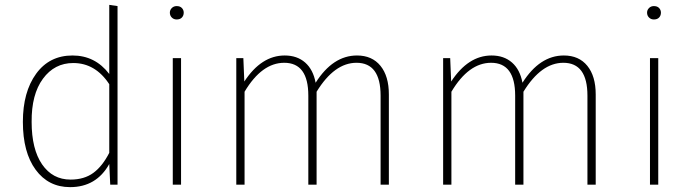

<svg xmlns="http://www.w3.org/2000/svg" viewBox="-20 -759 2838 789"><path d="M429 -739 463 -734V0H433L429 -85Q376 10 268 10Q179 10 126.5 -61.5Q74 -133 74 -258Q74 -381 128.5 -456Q183 -531 278 -531Q371 -531 429 -455ZM270 -21Q326 -21 363.5 -48.5Q401 -76 429 -131V-413Q372 -500 281 -500Q204 -500 156.5 -435.5Q109 -371 110 -258Q110 -146 153 -83.5Q196 -21 270 -21Z M706 -734Q720 -734 727.5 -726Q735 -718 735 -707Q735 -695 727.5 -687Q720 -679 706 -679Q694 -679 686 -687Q678 -695 678 -707Q678 -718 686 -726Q694 -734 706 -734ZM724 -520V0H690V-520Z M1447 -531Q1509 -531 1543.5 -488.5Q1578 -446 1578 -371V0H1544V-366Q1544 -501 1445 -501Q1354 -501 1281 -382V0H1247V-366Q1247 -501 1148 -501Q1056 -501 985 -382V0H951V-520H980L984 -424Q1054 -531 1150 -531Q1201 -531 1234 -502Q1267 -473 1277 -419Q1348 -531 1447 -531Z M2297 -531Q2359 -531 2393.5 -488.5Q2428 -446 2428 -371V0H2394V-366Q2394 -501 2295 -501Q2204 -501 2131 -382V0H2097V-366Q2097 -501 1998 -501Q1906 -501 1835 -382V0H1801V-520H1830L1834 -424Q1904 -531 2000 -531Q2051 -531 2084 -502Q2117 -473 2127 -419Q2198 -531 2297 -531Z M2667 -734Q2681 -734 2688.5 -726Q2696 -718 2696 -707Q2696 -695 2688.5 -687Q2681 -679 2667 -679Q2655 -679 2647 -687Q2639 -695 2639 -707Q2639 -718 2647 -726Q2655 -734 2667 -734ZM2685 -520V0H2651V-520Z"/></svg>

Font: Fira Sans UltraLight
Style: Regular
Weight: 200
Designer: Carrois Corporate & Edenspiekermann AG
Foundry: Carrois Corporate GbR & Edenspiekermann AG
Version: Version 4.106;PS 004.106;hotconv 1.0.70;makeotf.lib2.5.58329